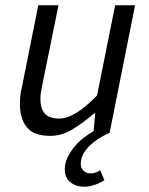

<svg xmlns="http://www.w3.org/2000/svg" viewBox="-20 -506 568 732"><path d="M398 0Q347 23 317.5 54Q288 85 288 118Q288 135 298.5 145Q309 155 325 155Q344 155 362 143L378 181Q361 192 340 199Q319 206 302 206Q270 206 248.5 189Q227 172 227 139Q227 117 237 95.5Q247 74 262.5 55Q278 36 297.5 20.5Q317 5 337 -6L343 -74H339Q299 -39 257.5 -13.5Q216 12 171 12Q109 12 82.5 -20.5Q56 -53 56 -109Q56 -126 57.5 -141Q59 -156 64 -176L126 -486H203L142 -186Q138 -166 136 -154Q134 -142 134 -129Q134 -92 151 -73Q168 -54 206 -54Q235 -54 270 -75Q305 -96 350 -142L419 -486H495Z"/></svg>

Font: mr_Source Sans Pro
Style: Italic
Weight: 400
Italic angle: -11°
Designer: Paul D. Hunt
Foundry: Adobe Systems Incorporated
Version: Version 1.036;July 10, 2024;FontCreator 11.5.0.2430 64-bit